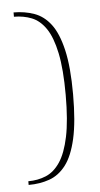

<svg xmlns="http://www.w3.org/2000/svg" viewBox="-46 -553 323 622"><g transform="rotate(-5 116.0 -241.5)"><path d="M22 -522Q58 -522 89 -511Q120 -500 142.5 -470.5Q165 -441 178 -385.5Q191 -330 191 -241Q191 -152 178.5 -97Q166 -42 143.5 -12.5Q121 17 90 28Q59 39 22 39V27Q53 27 79.5 16Q106 5 125.5 -24Q145 -53 156 -105.5Q167 -158 167 -241Q167 -325 156 -377.5Q145 -430 125.5 -458.5Q106 -487 79.5 -497.5Q53 -508 22 -508Z"/></g></svg>

Font: Genos Thin
Style: Regular
Weight: 100
Designer: Robert E. Leuschke
Foundry: Robert E. Leuschke
Version: Version 1.010